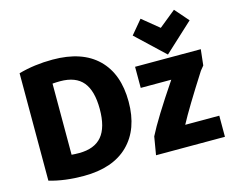

<svg xmlns="http://www.w3.org/2000/svg" viewBox="-111 -975 1421 1160"><g transform="rotate(-15 599.0 -395.5)"><path d="M655 -345Q655 -173 557.5 -77Q460 19 278 19Q158 19 63 -9V-681Q163 -709 276 -709Q460 -709 557.5 -614Q655 -519 655 -345ZM239 -569V-124Q240 -124 246 -123.5Q252 -123 262.5 -122.5Q273 -122 286 -122Q382 -122 428.5 -177Q475 -232 475 -347Q475 -461 429.5 -516Q384 -571 287 -571Q274 -571 263 -570.5Q252 -570 246 -569.5Q240 -569 239 -569ZM1158 -538Q1150 -472 1147 -439L1125 -412Q997 -212 949 -121H1162V11H731Q737 -20 750 -102Q799 -200 938 -406H747V-538ZM854 -810 958 -725 1063 -810 1138 -724 958 -558 782 -724Z"/></g></svg>

Font: Repo
Style: ExtraBold
Weight: 800
Designer: Stefan Peev
Foundry: Context Ltd
Version: Version 001.000